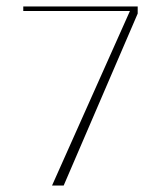

<svg xmlns="http://www.w3.org/2000/svg" viewBox="-20 -574 486 594"><path d="M141 0 382 -540H52V-554H406V-532L177 0Z"/></svg>

Font: UN Bangla Thin
Style: Regular
Weight: 100
Designer: Desinged by Rajon, Unicode developed by Rashed (IMGN)
Version: Version 2.000;March 19, 2023;FontCreator 14.0.0.2901 64-bit